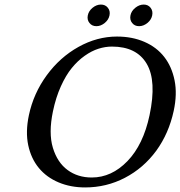

<svg xmlns="http://www.w3.org/2000/svg" viewBox="-20 -820 798 850"><path d="M564.9 -718.3Q553.7 -732.4 557.6 -752Q561.5 -771.5 579.1 -785.6Q596.7 -799.8 616.2 -799.8Q635.7 -799.8 646.7 -785.6Q657.7 -771.5 653.8 -752Q649.9 -732.4 632.6 -718.3Q615.2 -704.1 595.7 -704.1Q576.2 -704.1 564.9 -718.3ZM376 -718.3Q364.7 -732.4 368.7 -752Q372.6 -771.5 389.9 -785.6Q407.2 -799.8 426.8 -799.8Q446.3 -799.8 457.5 -785.6Q468.8 -771.5 464.8 -752Q460.9 -732.4 443.6 -718.3Q426.3 -704.1 406.7 -704.1Q387.2 -704.1 376 -718.3ZM475.6 -613.8Q445.8 -613.8 415.8 -604.2Q385.7 -594.7 355 -573Q324.2 -551.3 297.9 -519Q271.5 -486.8 249.3 -437.5Q227.1 -388.2 214.4 -327.1Q194.3 -231 214.1 -165.8Q233.9 -100.6 279.1 -67.4Q324.2 -34.2 386.2 -34.2Q474.1 -34.2 544.2 -106.7Q614.3 -179.2 642.1 -310.1Q674.3 -461.9 629.4 -537.8Q584.5 -613.8 475.6 -613.8ZM749 -329.1Q727.5 -229.5 671.9 -152.8Q615.2 -75.7 533.2 -33Q451.2 9.8 356.9 9.8Q292.5 9.8 239.5 -12.5Q186.5 -34.7 152.1 -76.2Q117.7 -117.7 105 -177Q92.3 -236.3 107.9 -310.1Q128.4 -406.7 186.8 -486.6Q245.1 -566.4 327.4 -612.3Q409.7 -658.2 498 -658.2Q564.9 -658.2 619.1 -634.8Q673.3 -611.3 707 -568.1Q740.7 -524.9 752.9 -463.9Q765.1 -403.8 749 -329.1Z"/></svg>

Font: Linux Biolinum G
Style: Italic
Weight: 400
Italic angle: -12°
Designer: Philipp H. Poll
Foundry: Philipp H. Poll
Version: Version 0.5.1